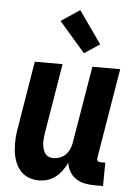

<svg xmlns="http://www.w3.org/2000/svg" viewBox="-55 -810 609 860"><g transform="rotate(5 250.0 -380.0)"><path d="M152 8Q126 8 103.5 -1.5Q81 -11 66 -29.5Q51 -48 43 -71.5Q35 -95 33 -120.5Q31 -146 32.5 -172Q34 -198 39 -223L88 -520H213L161 -206Q159 -195 158 -183Q157 -171 157.5 -159.5Q158 -148 161 -137Q164 -126 169.5 -116.5Q175 -107 185.5 -102Q196 -97 208 -97Q223 -97 238.5 -103Q254 -109 265 -121Q276 -133 282 -148Q288 -163 290 -179L347 -520H472L405 -117Q404 -113 404.5 -109Q405 -105 407.5 -102Q410 -99 414 -98Q418 -97 422 -97H442L441 8H404Q381 8 359.5 4Q338 0 320 -11.5Q302 -23 291 -41.5Q280 -60 277 -82Q268 -64 256 -47Q244 -30 227.5 -17Q211 -4 191.5 2Q172 8 152 8ZM304 -577 187 -712 271 -768 373 -623Z"/></g></svg>

Font: Iosevka Extrabold
Style: Italic
Weight: 800
Italic angle: -9°
Monospace: yes
Designer: Belleve Invis
Foundry: Belleve Invis
Version: Version 32.5.0; ttfautohint (v1.8.4)